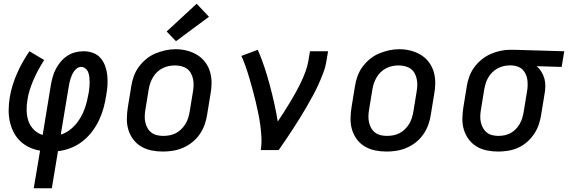

<svg xmlns="http://www.w3.org/2000/svg" viewBox="-20 -805 3047 1030"><path d="M161 205 195 3Q164 -2 136.5 -15Q109 -28 87.5 -49Q66 -70 52.5 -97Q39 -124 32.5 -154Q26 -184 26.5 -216.5Q27 -249 32 -280Q37 -313 47 -345.5Q57 -378 70.5 -409Q84 -440 101 -470.5Q118 -501 138 -530L217 -483Q201 -458 186.5 -431.5Q172 -405 160.5 -378.5Q149 -352 140 -324Q131 -296 127 -268Q122 -240 123 -210Q124 -180 133 -154.5Q142 -129 162 -109Q182 -89 209 -81L253 -350Q257 -372 263 -393.5Q269 -415 280 -436Q291 -457 306.5 -475Q322 -493 342 -506Q362 -519 384 -524.5Q406 -530 429 -530Q455 -530 479.5 -521Q504 -512 520 -493Q536 -474 544.5 -450Q553 -426 555.5 -400.5Q558 -375 556.5 -348Q555 -321 550 -295Q545 -261 536 -227.5Q527 -194 511.5 -161Q496 -128 473.5 -98.5Q451 -69 422 -46.5Q393 -24 359.5 -11Q326 2 291 6L258 205ZM306 -83Q329 -90 349 -104Q369 -118 385 -136.5Q401 -155 413 -176Q425 -197 433 -218.5Q441 -240 446.5 -263Q452 -286 456 -308Q458 -322 459.5 -336Q461 -350 461 -363.5Q461 -377 459.5 -390.5Q458 -404 453.5 -416.5Q449 -429 438.5 -437.5Q428 -446 415 -446Q403 -446 393.5 -439Q384 -432 377 -422Q370 -412 365.5 -401.5Q361 -391 357.5 -380Q354 -369 352 -358Q350 -347 348 -336Z M854 8Q823 8 793 2Q763 -4 737.5 -19Q712 -34 694.5 -57.5Q677 -81 668.5 -109.5Q660 -138 660.5 -169Q661 -200 666 -231L684 -341Q688 -368 697.5 -395Q707 -422 724 -445.5Q741 -469 764 -488Q787 -507 813.5 -518Q840 -529 867 -535Q894 -541 922 -541Q953 -541 982.5 -533.5Q1012 -526 1037 -511Q1062 -496 1080 -472.5Q1098 -449 1106.5 -420.5Q1115 -392 1115 -361Q1115 -330 1109 -299L1091 -189Q1087 -162 1077.5 -135.5Q1068 -109 1051.5 -85Q1035 -61 1012 -42.5Q989 -24 962.5 -12.5Q936 -1 908.5 3.5Q881 8 854 8ZM855 -76Q872 -76 889 -79Q906 -82 922 -90Q938 -98 951 -110.5Q964 -123 973.5 -138Q983 -153 988.5 -169.5Q994 -186 997 -203L1015 -313Q1018 -330 1018.5 -347.5Q1019 -365 1015.5 -381.5Q1012 -398 1004 -412.5Q996 -427 982.5 -436.5Q969 -446 952 -450Q935 -454 918 -454Q901 -454 884.5 -450.5Q868 -447 852 -439Q836 -431 823 -418.5Q810 -406 801 -391Q792 -376 786.5 -360Q781 -344 778 -327L760 -217Q757 -200 756.5 -182.5Q756 -165 759.5 -149Q763 -133 771 -118.5Q779 -104 792 -94Q805 -84 821.5 -80Q838 -76 855 -76Q855 -76 855 -76Q855 -76 855 -76ZM924 -584 874 -636 1035 -785 1101 -715Z M1379 0Q1384 -33 1382.5 -66.5Q1381 -100 1376.5 -132.5Q1372 -165 1365.5 -197Q1359 -229 1351.5 -260.5Q1344 -292 1335.5 -323Q1327 -354 1318 -385Q1309 -416 1298.5 -446Q1288 -476 1275 -505L1363 -538Q1383 -492 1398.5 -445Q1414 -398 1427 -349.5Q1440 -301 1451 -252Q1462 -203 1470 -153Q1487 -178 1503.5 -204Q1520 -230 1536 -256.5Q1552 -283 1567 -310Q1582 -337 1595 -364.5Q1608 -392 1618.5 -420Q1629 -448 1634 -477L1643 -530H1740L1731 -477Q1726 -445 1714 -413.5Q1702 -382 1688 -351Q1674 -320 1657.5 -290Q1641 -260 1624 -230.5Q1607 -201 1589 -172Q1571 -143 1552 -114Q1533 -85 1514 -56.5Q1495 -28 1475 0Z M2054 8Q2023 8 1993 2Q1963 -4 1937.5 -19Q1912 -34 1894.5 -57.5Q1877 -81 1868.5 -109.5Q1860 -138 1860.5 -169Q1861 -200 1866 -231L1884 -341Q1888 -368 1897.5 -395Q1907 -422 1924 -445.5Q1941 -469 1964 -488Q1987 -507 2013.5 -518Q2040 -529 2067 -535Q2094 -541 2122 -541Q2153 -541 2182.5 -533.5Q2212 -526 2237 -511Q2262 -496 2280 -472.5Q2298 -449 2306.5 -420.5Q2315 -392 2315 -361Q2315 -330 2309 -299L2291 -189Q2287 -162 2277.5 -135.5Q2268 -109 2251.5 -85Q2235 -61 2212 -42.5Q2189 -24 2162.5 -12.5Q2136 -1 2108.5 3.5Q2081 8 2054 8ZM2055 -76Q2072 -76 2089 -79Q2106 -82 2122 -90Q2138 -98 2151 -110.5Q2164 -123 2173.5 -138Q2183 -153 2188.5 -169.5Q2194 -186 2197 -203L2215 -313Q2218 -330 2218.5 -347.5Q2219 -365 2215.5 -381.5Q2212 -398 2204 -412.5Q2196 -427 2182.5 -436.5Q2169 -446 2152 -450Q2135 -454 2118 -454Q2101 -454 2084.5 -450.5Q2068 -447 2052 -439Q2036 -431 2023 -418.5Q2010 -406 2001 -391Q1992 -376 1986.5 -360Q1981 -344 1978 -327L1960 -217Q1957 -200 1956.5 -182.5Q1956 -165 1959.5 -149Q1963 -133 1971 -118.5Q1979 -104 1992 -94Q2005 -84 2021.5 -80Q2038 -76 2055 -76Q2055 -76 2055 -76Q2055 -76 2055 -76Z M2653 8Q2622 8 2592 2Q2562 -4 2537 -19Q2512 -34 2494.5 -57.5Q2477 -81 2468.5 -109.5Q2460 -138 2460.5 -169Q2461 -200 2466 -231L2484 -341Q2488 -368 2497.5 -394Q2507 -420 2523.5 -443Q2540 -466 2562.5 -484.5Q2585 -503 2610.5 -514.5Q2636 -526 2663 -532Q2690 -538 2717 -538Q2721 -538 2725 -538Q2729 -538 2733 -538L3007 -530L2993 -446L2859 -450Q2874 -437 2884.5 -420Q2895 -403 2900.5 -383Q2906 -363 2905.5 -341.5Q2905 -320 2901 -299L2883 -189Q2879 -162 2870 -136Q2861 -110 2845 -86Q2829 -62 2807 -43Q2785 -24 2759.5 -12.5Q2734 -1 2706.5 3.5Q2679 8 2653 8ZM2654 -76Q2671 -76 2687.5 -79.5Q2704 -83 2719 -91Q2734 -99 2746.5 -112Q2759 -125 2767.5 -139.5Q2776 -154 2781 -170Q2786 -186 2789 -203L2807 -313Q2810 -329 2810.5 -345.5Q2811 -362 2809 -377Q2807 -392 2800.5 -406.5Q2794 -421 2783.5 -431.5Q2773 -442 2758 -447.5Q2743 -453 2727 -454H2719Q2717 -454 2715 -454Q2713 -454 2711 -454Q2695 -454 2678.5 -449.5Q2662 -445 2647.5 -437Q2633 -429 2620.5 -416.5Q2608 -404 2599.5 -389.5Q2591 -375 2586 -359Q2581 -343 2578 -327L2560 -217Q2557 -200 2556.5 -182.5Q2556 -165 2559.5 -149Q2563 -133 2571 -118.5Q2579 -104 2591.5 -94Q2604 -84 2620.5 -80Q2637 -76 2654 -76Z"/></svg>

Font: Iosevka Curly Slab MdExObl
Style: Regular
Weight: 500
Width: 7
Italic angle: -9°
Monospace: yes
Designer: Belleve Invis
Foundry: Belleve Invis
Version: Version 11.1.0; ttfautohint (v1.8.3)